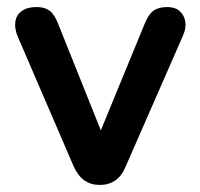

<svg xmlns="http://www.w3.org/2000/svg" viewBox="-20 -517 567 545"><path d="M263 8Q238 8 219.5 -5Q201 -18 189 -45L30 -414Q21 -436 23.5 -455Q26 -474 41.5 -485.5Q57 -497 84 -497Q107 -497 121 -486.5Q135 -476 146 -447L281 -110H251L390 -448Q401 -476 415.5 -486.5Q430 -497 455 -497Q477 -497 490 -485.5Q503 -474 506 -455.5Q509 -437 499 -415L337 -45Q326 -18 307.5 -5Q289 8 263 8Z"/></svg>

Font: Nunito ExtraLight
Style: Bold
Weight: 700
Version: Version 3.602